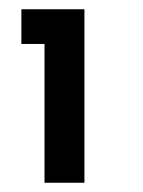

<svg xmlns="http://www.w3.org/2000/svg" viewBox="-20 -770 310 415"><path d="M76.2 -375V-675H26.2V-750H162.5V-375Z"/></svg>

Font: Now Alt Black
Style: Regular
Weight: 900
Designer: Alfredo Marco Pradil
Foundry: Alfredo Marco Pradil
Version: Version 1.002;PS 001.002;hotconv 1.0.88;makeotf.lib2.5.64775